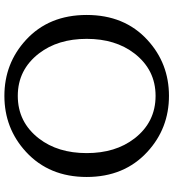

<svg xmlns="http://www.w3.org/2000/svg" viewBox="23 -810 797 883"><g transform="rotate(90 421.5 -368.5)"><path d="M163.6 -89.4Q48.8 -194.8 48.8 -368.7Q48.8 -542.5 163.6 -647.9Q271.5 -747.1 420.9 -747.1Q570.3 -747.1 678.2 -647.9Q793.9 -541.5 793.9 -368.7Q793.9 -195.8 678.2 -89.4Q570.3 9.8 420.9 9.8Q271.5 9.8 163.6 -89.4ZM420.9 -51.8Q542 -51.8 617.2 -149.4Q684.1 -236.3 684.1 -368.7Q684.1 -501 617.2 -587.9Q542 -685.5 420.9 -685.5Q300.8 -685.5 225.6 -587.9Q158.7 -501 158.7 -368.7Q158.7 -236.3 225.6 -149.4Q300.8 -51.8 420.9 -51.8Z"/></g></svg>

Font: Classica
Style: Book
Weight: 400
Designer: Wojciech Kalinowski "wmk69" (wmk69@o2.pl)
Foundry: Wojciech Kalinowski "wmk69" (wmk69@o2.pl)
Version: Version 2.1.1; 2021-05-14